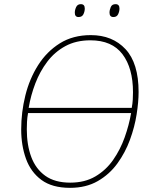

<svg xmlns="http://www.w3.org/2000/svg" viewBox="-20 -894 720 924"><path d="M317 10Q231 10 179.5 -28Q128 -66 105 -130Q82 -194 82 -271Q82 -354 102 -434.5Q122 -515 163.5 -580.5Q205 -646 268 -685.5Q331 -725 417 -725Q521 -725 584 -657.5Q647 -590 647 -451Q647 -404 637.5 -343.5Q628 -283 605.5 -221.5Q583 -160 545 -107.5Q507 -55 450.5 -22.5Q394 10 317 10ZM118 -375H614Q618 -396 619 -415Q620 -434 620 -450Q620 -566 569.5 -633Q519 -700 415 -700Q346 -700 294.5 -672Q243 -644 207.5 -597Q172 -550 150 -492.5Q128 -435 118 -375ZM318 -15Q388 -15 439 -45Q490 -75 524.5 -124.5Q559 -174 580 -233Q601 -292 611 -350H115Q111 -328 110 -308Q109 -288 109 -272Q109 -196 130.5 -138.5Q152 -81 198 -48Q244 -15 318 -15ZM526 -812Q507 -812 507 -833Q507 -846 513 -860Q519 -874 536 -874Q555 -874 555 -853Q555 -839 548.5 -825.5Q542 -812 526 -812ZM358 -812Q340 -812 340 -833Q340 -846 346.5 -860Q353 -874 369 -874Q388 -874 388 -853Q388 -839 381.5 -825.5Q375 -812 358 -812Z"/></svg>

Font: Noto Sans Disp Thin
Style: Italic
Weight: 100
Italic angle: -12°
Designer: Monotype Design Team
Foundry: Monotype Imaging Inc.
Version: Version 2.000;GOOG;noto-source:20170915:90ef993387c0